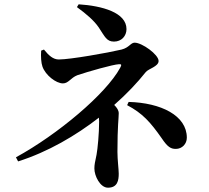

<svg xmlns="http://www.w3.org/2000/svg" viewBox="-20 -823 970 891"><path d="M796 -132C825 -132 847 -155 847 -184C847 -287 727 -346 577 -350L570 -335C642 -297 678 -256 730 -182C758 -140 773 -132 796 -132ZM509 -630C544 -630 567 -656 567 -688C567 -765 454 -796 345 -803L337 -790C381 -758 416 -728 438 -696C467 -652 475 -630 509 -630ZM481 48C526 48 531 13 531 -17C531 -37 525 -81 525 -118C525 -239 531 -274 531 -297C531 -311 523 -323 510 -336C568 -387 618 -440 656 -488C668 -504 716 -514 716 -540C716 -570 639 -625 605 -625C586 -625 580 -602 544 -593C481 -578 306 -547 253 -547C226 -547 206 -566 184 -593L171 -588C169 -560 171 -531 177 -514C191 -474 240 -436 272 -436C298 -436 308 -462 339 -474C386 -490 505 -524 532 -525C544 -526 545 -522 538 -509C472 -387 248 -199 54 -93L64 -74C203 -118 332 -194 439 -277L440 -259C440 -204 433 -131 428 -105C421 -71 418 -60 418 -41C418 -6 445 48 481 48Z"/></svg>

Font: GenRyuMin2 TW B
Style: Regular
Weight: 700
Version: Version 2.100;PS 2.1;hotconv 16.6.51;makeotf.lib2.5.65220 DE